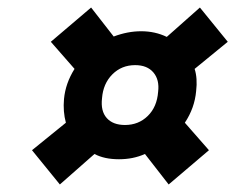

<svg xmlns="http://www.w3.org/2000/svg" viewBox="-20 -533 625 510"><path d="M423 -435 511 -513 585 -422 497 -350Q505 -325 501 -291Q497 -246 471 -207L535 -134L428 -43L365 -124Q334 -110 296 -110Q257 -110 231 -124L139 -43L65 -134L155 -207Q147 -237 150 -270Q154 -312 178 -350L115 -422L222 -513L282 -436Q319 -450 355 -450Q392 -450 423 -435ZM251 -272Q247 -238 263.5 -219.5Q280 -201 312 -201Q348 -201 372.5 -225Q397 -249 400 -289Q404 -321 387.5 -340.5Q371 -360 339 -360Q303 -360 278.5 -335.5Q254 -311 251 -272Z"/></svg>

Font: Overused Grotesk
Style: Bold Italic
Weight: 700
Italic angle: -10°
Version: Version 0.003